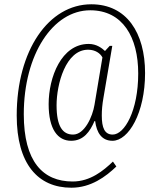

<svg xmlns="http://www.w3.org/2000/svg" viewBox="-20 -734 744 896"><path d="M313 142C404 142 473 91 523 43L507 20C463 62 402 113 319 113C180 113 91 20 91 -201C91 -480 227 -686 401 -686C553 -686 625 -560 625 -391C625 -217 561 -106 506 -106C468 -106 455 -138 455 -195C455 -219 457 -245 463 -279L504 -520H492L470 -496C456 -509 431 -529 394 -529C266 -529 207 -373 207 -248C207 -130 250 -77 312 -77C370 -77 400 -120 421 -169H424C431 -114 455 -77 505 -77C580 -77 657 -207 657 -393C657 -581 571 -714 406 -714C207 -714 58 -499 58 -195C58 31 157 142 313 142ZM321 -106C273 -106 244 -143 244 -243C244 -340 286 -502 391 -502C425 -502 448 -485 458 -466L421 -245C412 -190 375 -106 321 -106Z"/></svg>

Font: Noto Serif Sinhala ExtraCondensed ExtraLight
Style: Regular
Weight: 200
Width: 2
Designer: Jelle Bosma - Monotype Design Team
Foundry: Monotype Imaging Inc.
Version: Version 2.007